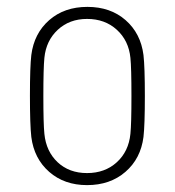

<svg xmlns="http://www.w3.org/2000/svg" viewBox="-20 -530 508 558"><path d="M71 -132Q67 -167 67 -252Q67 -336 71 -370Q79 -433 123 -471.5Q167 -510 234 -510Q301 -510 345 -471.5Q389 -433 397 -370Q401 -335 401 -251Q401 -167 397 -132Q389 -69 344.5 -30.5Q300 8 233 8Q167 8 123 -30.5Q79 -69 71 -132ZM359 -141Q362 -170 362 -251Q362 -333 359 -362Q354 -412 319.5 -443.5Q285 -475 233 -475Q182 -475 148 -443.5Q114 -412 109 -362Q106 -332 106 -251Q106 -169 109 -141Q114 -90 147.5 -58.5Q181 -27 233 -27Q285 -27 319.5 -58.5Q354 -90 359 -141Z"/></svg>

Font: Barlow Semi Condensed ExLight
Style: Regular
Weight: 275
Width: 4
Designer: Jeremy Tribby
Foundry: Tribby Type
Version: Version 1.408